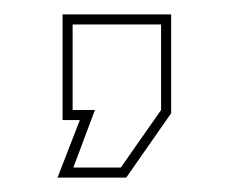

<svg xmlns="http://www.w3.org/2000/svg" viewBox="-20 -167 319 267"><path d="M60 80 91 0H67V-147H218V-9.5L155.5 80ZM82 66H148L204 -14V-133H81V-14H112Z"/></svg>

Font: Tourney Thin Thin
Style: Regular
Weight: 250
Version: Version 1.015